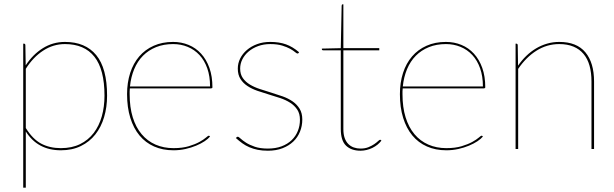

<svg xmlns="http://www.w3.org/2000/svg" viewBox="-20 -693 2858 893"><path d="M88 180V-490H91Q98 -490 98 -482L99.5 -389Q132.5 -439.5 179.2 -468.8Q226 -498 282 -498Q377 -498 427.5 -436.8Q478 -375.5 478 -248Q478 -194.5 464.2 -148.2Q450.5 -102 423.5 -67.8Q396.5 -33.5 356.2 -13.8Q316 6 263 6Q155 6 100 -81.5V180ZM282 -488Q227.5 -488 180.8 -457.5Q134 -427 100 -373V-97.5Q132 -46 171.5 -25Q211 -4 263 -4Q314.5 -4 352.5 -22.8Q390.5 -41.5 415.8 -74.5Q441 -107.5 453.5 -152Q466 -196.5 466 -248Q466 -370 419.2 -429Q372.5 -488 282 -488Z M785 -498Q823.5 -498 857 -484.2Q890.5 -470.5 915.2 -443.5Q940 -416.5 954 -377.2Q968 -338 968 -287Q968 -284.5 966.2 -283.2Q964.5 -282 962 -282H584Q583 -275 583 -268.5Q583 -262 583 -255Q583 -194 597.5 -147.2Q612 -100.5 638.8 -68.8Q665.5 -37 703.2 -20.5Q741 -4 787 -4Q828.5 -4 858.2 -13Q888 -22 907.8 -33Q927.5 -44 937.8 -53Q948 -62 951 -62Q953 -62 955 -60L957 -58Q948.5 -47.5 931.8 -36.2Q915 -25 892.2 -15.5Q869.5 -6 842.5 0Q815.5 6 787 6Q736.5 6 696.5 -11.8Q656.5 -29.5 628.8 -63Q601 -96.5 586 -145Q571 -193.5 571 -255Q571 -309 585.5 -353.8Q600 -398.5 627.5 -430.5Q655 -462.5 694.8 -480.2Q734.5 -498 785 -498ZM785 -488Q741 -488 705.8 -473.8Q670.5 -459.5 645 -433.8Q619.5 -408 604.2 -371.5Q589 -335 584.5 -291H957Q957 -338.5 944 -375.2Q931 -412 907.8 -437Q884.5 -462 853 -475Q821.5 -488 785 -488Z M1369 -447Q1367 -444 1364 -444Q1360 -444 1352.2 -450.8Q1344.5 -457.5 1329.8 -465.8Q1315 -474 1292.5 -481Q1270 -488 1237 -488Q1206 -488 1180.2 -478.5Q1154.5 -469 1136 -453.2Q1117.5 -437.5 1107.2 -417Q1097 -396.5 1097 -374Q1097 -347.5 1109.5 -329.8Q1122 -312 1142.2 -299.8Q1162.5 -287.5 1188.5 -279Q1214.5 -270.5 1241.5 -262.2Q1268.5 -254 1294.5 -244.8Q1320.5 -235.5 1340.8 -221.5Q1361 -207.5 1373.5 -187.2Q1386 -167 1386 -137Q1386 -107 1375.2 -80.5Q1364.5 -54 1344 -34.5Q1323.5 -15 1293.8 -3.5Q1264 8 1226 8Q1199.5 8 1178.8 3.8Q1158 -0.5 1140.2 -8Q1122.5 -15.5 1107.2 -26.5Q1092 -37.5 1077 -51L1080 -54Q1081.5 -55.5 1082.5 -56.2Q1083.5 -57 1086 -57Q1090 -57 1099 -48.5Q1108 -40 1124.2 -29.5Q1140.5 -19 1165.2 -10.5Q1190 -2 1226 -2Q1262 -2 1289.8 -12.5Q1317.5 -23 1336.5 -41.2Q1355.5 -59.5 1365.2 -83.8Q1375 -108 1375 -136Q1375 -164.5 1362.5 -183.2Q1350 -202 1329.8 -215Q1309.5 -228 1283.5 -236.8Q1257.5 -245.5 1230.5 -253.5Q1203.5 -261.5 1177.5 -270.5Q1151.5 -279.5 1131.2 -292.8Q1111 -306 1098.5 -325.5Q1086 -345 1086 -374Q1086 -398.5 1097 -420.8Q1108 -443 1128 -460.2Q1148 -477.5 1175.8 -487.8Q1203.5 -498 1237 -498Q1278.5 -498 1310 -486.8Q1341.5 -475.5 1371 -450Z M1657 8Q1614 8 1589.5 -15.5Q1565 -39 1565 -93V-459H1484Q1477 -459 1477 -464V-467L1565 -469L1569 -666Q1569 -668.5 1570.2 -670.8Q1571.5 -673 1574 -673H1577V-469H1744V-459H1577V-93Q1577 -68 1583.2 -50.8Q1589.5 -33.5 1600.5 -22.8Q1611.5 -12 1626 -7Q1640.5 -2 1657 -2Q1678 -2 1693.8 -8.5Q1709.5 -15 1720.5 -22.5Q1731.5 -30 1738.2 -36.5Q1745 -43 1748 -43Q1750 -43 1752 -41L1754 -39Q1746.5 -29 1735.8 -20.2Q1725 -11.5 1712.2 -5.2Q1699.5 1 1685.2 4.5Q1671 8 1657 8Z M2054 -498Q2092.5 -498 2126 -484.2Q2159.5 -470.5 2184.2 -443.5Q2209 -416.5 2223 -377.2Q2237 -338 2237 -287Q2237 -284.5 2235.2 -283.2Q2233.5 -282 2231 -282H1853Q1852 -275 1852 -268.5Q1852 -262 1852 -255Q1852 -194 1866.5 -147.2Q1881 -100.5 1907.8 -68.8Q1934.5 -37 1972.2 -20.5Q2010 -4 2056 -4Q2097.5 -4 2127.2 -13Q2157 -22 2176.8 -33Q2196.5 -44 2206.8 -53Q2217 -62 2220 -62Q2222 -62 2224 -60L2226 -58Q2217.5 -47.5 2200.8 -36.2Q2184 -25 2161.2 -15.5Q2138.5 -6 2111.5 0Q2084.5 6 2056 6Q2005.5 6 1965.5 -11.8Q1925.5 -29.5 1897.8 -63Q1870 -96.5 1855 -145Q1840 -193.5 1840 -255Q1840 -309 1854.5 -353.8Q1869 -398.5 1896.5 -430.5Q1924 -462.5 1963.8 -480.2Q2003.5 -498 2054 -498ZM2054 -488Q2010 -488 1974.8 -473.8Q1939.5 -459.5 1914 -433.8Q1888.5 -408 1873.2 -371.5Q1858 -335 1853.5 -291H2226Q2226 -338.5 2213 -375.2Q2200 -412 2176.8 -437Q2153.5 -462 2122 -475Q2090.5 -488 2054 -488Z M2378 0V-490H2381Q2388 -490 2388 -482L2389.5 -387.5Q2406.5 -412.5 2427.8 -433Q2449 -453.5 2473.5 -468Q2498 -482.5 2525 -490.2Q2552 -498 2581 -498Q2662.5 -498 2702.8 -449.5Q2743 -401 2743 -314V0H2731V-314Q2731 -355 2722 -387.2Q2713 -419.5 2694.2 -442Q2675.5 -464.5 2647.2 -476.2Q2619 -488 2581 -488Q2523.5 -488 2475 -457.2Q2426.5 -426.5 2390 -372.5V0Z"/></svg>

Font: Lato Hairline
Style: Regular
Weight: 250
Designer: Lukasz Dziedzic
Foundry: Lukasz Dziedzic
Version: Version 1.104; Western+Polish opensource